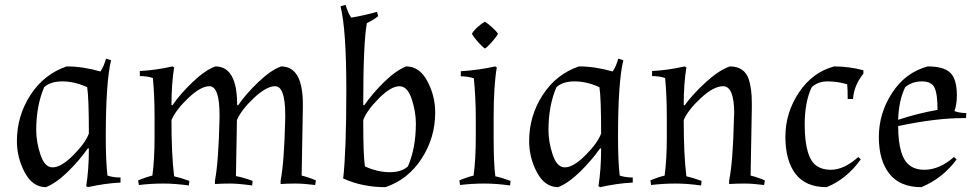

<svg xmlns="http://www.w3.org/2000/svg" viewBox="-20 -760 4035 795"><path d="M50 -176Q50 -280 106 -366.5Q162 -453 256 -485Q323 -485 396 -464Q410 -485 419 -517L440 -511Q418 -421 418 -193Q418 -91 425 -33Q449 -25 479 -25V-4Q415 -1 344 15L337 11Q348 -58 348 -145L344 -146Q309 -96 261 -49Q213 -2 170 15Q115 15 82.5 -46Q50 -107 50 -176ZM130 -221Q130 -172 147.5 -119.5Q165 -67 198 -67Q233 -67 283 -117Q333 -167 348 -207Q348 -356 341 -399Q288 -423 238.5 -423Q189 -423 163 -399Q130 -323 130 -221Z M1285 6Q1237 0 1203.5 0Q1170 0 1142 2V-12Q1157 -90 1161 -269Q1161 -277 1161 -285Q1161 -403 1119 -403Q1083 -403 1031 -354Q979 -305 961 -263L957 -31Q991 -24 1026 -11L1024 8Q968 0 933 0Q898 0 870 2V-12Q885 -90 889 -269Q889 -277 889 -285Q889 -403 847 -403Q811 -403 759.5 -354Q708 -305 690 -263Q690 -118 701 -30Q728 -24 764 -11L762 8Q706 0 656 0Q606 0 555 6L552 -13Q582 -26 611 -33Q620 -101 620 -190V-274Q620 -366 613 -437Q589 -445 559 -445V-466Q623 -469 694 -485L701 -481Q690 -412 690 -325L694 -324Q726 -371 778 -420.5Q830 -470 872 -485Q962 -485 962 -325L966 -324Q998 -371 1050 -420.5Q1102 -470 1144 -485Q1234 -485 1234 -328Q1234 -321 1234 -314L1229 -33Q1258 -26 1288 -13Z M1782 -294Q1782 -190 1726 -103.5Q1670 -17 1576 15Q1480 15 1401 -21Q1414 -137 1414 -388Q1414 -639 1390 -734L1411 -740Q1420 -708 1434 -687Q1489 -696 1541 -711L1546 -693Q1527 -678 1499 -664Q1484 -582 1484 -325L1488 -324Q1523 -374 1571 -421Q1619 -468 1662 -485Q1717 -485 1749.5 -424Q1782 -363 1782 -294ZM1702 -249Q1702 -298 1684.5 -350.5Q1667 -403 1634 -403Q1599 -403 1549 -353Q1499 -303 1484 -263Q1484 -114 1491 -71Q1544 -47 1593.5 -47Q1643 -47 1669 -71Q1702 -147 1702 -249Z M2024 -274V-190Q2024 -82 2031 -30Q2059 -24 2094 -11L2092 8Q2036 0 1986 0Q1936 0 1885 6L1882 -13Q1912 -26 1941 -33Q1950 -101 1950 -190V-274Q1950 -355 1942 -436Q1916 -444 1888 -444V-465Q1965 -470 2030 -485L2037 -481Q2024 -404 2024 -274ZM2042 -620Q2035 -607 2017.5 -587Q2000 -567 1988 -559Q1976 -567 1958.5 -587Q1941 -607 1934 -620Q1940 -632 1957 -647.5Q1974 -663 1988 -670Q2001 -662 2018 -646.5Q2035 -631 2042 -620Z M2171 -176Q2171 -280 2227 -366.5Q2283 -453 2377 -485Q2444 -485 2517 -464Q2531 -485 2540 -517L2561 -511Q2539 -421 2539 -193Q2539 -91 2546 -33Q2570 -25 2600 -25V-4Q2536 -1 2465 15L2458 11Q2469 -58 2469 -145L2465 -146Q2430 -96 2382 -49Q2334 -2 2291 15Q2236 15 2203.5 -46Q2171 -107 2171 -176ZM2251 -221Q2251 -172 2268.5 -119.5Q2286 -67 2319 -67Q2354 -67 2404 -117Q2454 -167 2469 -207Q2469 -356 2462 -399Q2409 -423 2359.5 -423Q2310 -423 2284 -399Q2251 -323 2251 -221Z M3020 -291Q3020 -403 2974 -403Q2935 -403 2882 -354Q2829 -305 2811 -263Q2811 -118 2822 -30Q2849 -24 2885 -11L2883 8Q2827 0 2777 0Q2727 0 2676 6L2673 -13Q2703 -26 2732 -33Q2741 -101 2741 -190V-274Q2741 -366 2734 -437Q2710 -445 2680 -445V-466Q2744 -469 2815 -485L2822 -481Q2811 -412 2811 -325L2815 -324Q2849 -371 2903.5 -420.5Q2958 -470 3002 -485Q3063 -485 3081 -430Q3093 -391 3093 -334Q3093 -325 3093 -314L3088 -33Q3117 -26 3147 -13L3144 6Q3096 0 3062.5 0Q3029 0 2999 2V-12Q3015 -90 3019 -269Q3020 -279 3020 -291Z M3420 -57Q3475 -57 3534 -110L3544 -100Q3486 -19 3403 15Q3316 15 3274 -40Q3232 -95 3232 -194Q3232 -293 3288 -377Q3344 -461 3434 -485Q3495 -485 3555 -469V-455Q3516 -407 3512 -350H3490Q3490 -389 3488 -411Q3447 -423 3407 -423Q3367 -423 3341 -399Q3312 -338 3312 -245Q3312 -105 3363 -72Q3386 -57 3420 -57Z M3807 -57Q3870 -57 3930 -110L3941 -100Q3884 -22 3795 15Q3707 15 3663 -40Q3619 -95 3619 -193Q3619 -291 3674 -375.5Q3729 -460 3821 -485Q3888 -485 3915 -458.5Q3942 -432 3942 -365Q3942 -327 3932 -300Q3953 -292 3981 -292L3980 -271Q3974 -271 3967 -271Q3855 -271 3699 -238Q3699 -105 3751 -72Q3773 -57 3807 -57ZM3728 -399Q3701 -343 3699 -264Q3781 -291 3862 -305Q3862 -371 3849.5 -397Q3837 -423 3797 -423Q3757 -423 3728 -399Z"/></svg>

Font: Almendra
Style: Regular
Weight: 400
Designer: Ana Sanfelippo
Foundry: Ana Sanfelippo
Version: Version 1.004